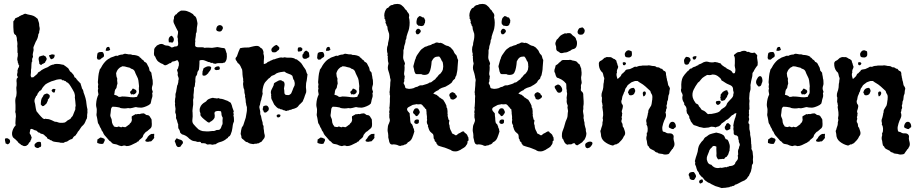

<svg xmlns="http://www.w3.org/2000/svg" viewBox="-20 -727 4675 979"><path d="M13 -22Q18 -23 22 -20Q26 -17 29 -15Q34 -6 29 2Q27 4 24 6.5Q21 9 19 9Q15 7 13 6Q11 5 9 5Q4 -14 5.5 -18Q7 -22 10 -22ZM241 -12H237Q234 -16 227 -18Q220 -20 219 -27Q215 -29 207 -37Q201 -44 190 -45Q184 -47 183 -50Q177 -52 175 -52Q173 -54 171 -56Q169 -58 167 -60Q164 -62 157 -63L147 -68Q143 -70 141 -70Q139 -70 135 -68Q133 -60 133 -58Q133 -56 131 -48Q133 -44 135 -41Q139 -37 138 -33Q143 -28 141 -25Q139 -19 139 -16Q135 -12 135 -6Q133 -4 131.5 -2.5Q130 -1 128 1Q124 7 123 10L117 14Q114 18 106 18Q101 18 99 17Q96 15 93.5 14Q91 13 88 12Q84 7 78 4Q72 0 71 -4Q65 -10 65 -10Q61 -15 58.5 -16.5Q56 -18 54 -20Q52 -22 50 -23.5Q48 -25 46 -27Q38 -42 43.5 -59.5Q49 -77 60 -88Q59 -93 58.5 -98Q58 -103 59 -108Q60 -121 60 -125Q60 -129 61 -131V-136Q61 -139 60.5 -142Q60 -145 60 -148Q57 -155 58 -161Q59 -163 59 -165Q59 -167 59 -169Q59 -182 59 -191Q59 -200 58 -208Q57 -224 63 -237Q64 -244 64.5 -251Q65 -258 64 -265Q62 -281 65 -292V-304Q65 -311 64 -314Q65 -317 65 -324Q65 -328 70 -330Q71 -334 70 -337Q67 -340 67 -344Q67 -348 67.5 -350.5Q68 -353 69 -356Q70 -360 69 -367Q71 -372 71.5 -375.5Q72 -379 74 -381Q76 -383 76.5 -386.5Q77 -390 78 -393Q74 -395 74 -400Q74 -405 71 -406Q71 -408 71 -410.5Q71 -413 70 -415Q68 -421 68 -425Q68 -431 69 -434Q70 -436 70 -438.5Q70 -441 71 -443Q70 -445 70.5 -447.5Q71 -450 71 -452Q71 -457 69 -459V-481Q67 -492 69 -503Q68 -508 68 -514Q68 -517 66 -523Q67 -527 65 -537Q64 -540 63 -542.5Q62 -545 61 -548Q51 -551 49.5 -566Q48 -581 48 -589V-618Q49 -620 50.5 -621.5Q52 -623 54 -625L57 -633Q65 -637 70 -639Q74 -639 80 -645Q86 -647 88 -649L97 -652Q102 -657 110 -657Q115 -655 121 -653.5Q127 -652 133 -651Q135 -650 137.5 -650Q140 -650 142 -649Q153 -646 159.5 -641Q166 -636 172 -631Q177 -616 178.5 -611Q180 -606 180 -596Q181 -593 181 -590.5Q181 -588 182 -586Q183 -581 182 -575Q179 -565 180 -564Q180 -561 179.5 -559.5Q179 -558 177 -555Q175 -553 175 -548Q173 -531 162 -514L155 -497Q153 -493 152 -490Q151 -487 150 -483Q152 -476 151 -469.5Q150 -463 148 -456Q147 -451 147 -449Q147 -447 147 -446Q149 -439 148 -436Q147 -433 145 -430Q143 -426 144 -418Q146 -412 142 -412Q141 -406 140.5 -400.5Q140 -395 140 -390Q140 -384 139.5 -379.5Q139 -375 138 -370Q138 -364 138 -359Q138 -354 137 -349Q135 -338 141 -332Q143 -333 147 -333H150Q156 -338 160.5 -342Q165 -346 170 -350Q175 -361 183 -362Q187 -366 190.5 -368.5Q194 -371 198 -373Q201 -375 204.5 -376.5Q208 -378 212 -380Q217 -382 221 -383.5Q225 -385 230 -389Q237 -394 247 -397Q254 -397 258 -400Q263 -401 266 -401Q269 -401 272 -401Q285 -401 295 -398Q297 -397 301 -397H303Q315 -389 317.5 -387Q320 -385 322 -383Q329 -380 332 -372Q336 -362 343 -359Q351 -351 354.5 -346Q358 -341 360 -333Q368 -330 371 -322Q376 -320 377 -314Q382 -312 384 -309Q385 -305 390 -303L394 -290Q395 -287 396 -284Q397 -281 398 -276Q405 -268 406 -256Q412 -241 416 -226.5Q420 -212 421 -197Q422 -189 423 -183Q424 -177 426 -169Q425 -162 426 -154Q426 -149 424 -139Q425 -135 424 -131Q423 -129 423 -123Q420 -119 418.5 -115Q417 -111 415 -106Q411 -96 405 -90Q395 -82 389 -71L383 -62Q381 -59 376 -54Q374 -47 371 -45Q369 -44 367 -38Q355 -31 352 -24Q349 -17 342 -17Q339 -16 333.5 -13Q328 -10 326 -8Q322 -4 316 -4Q312 -4 305 1H295Q288 1 286 0.5Q284 0 283 -1Q275 -2 269.5 -2.5Q264 -3 259 -4Q249 -5 241 -12ZM286 -323Q281 -322 276 -322Q272 -322 268 -320.5Q264 -319 258 -317L248 -314Q243 -313 241 -312Q239 -311 237 -310L224 -304Q220 -302 217 -300Q214 -298 211 -296Q208 -292 201 -285Q198 -282 196 -278.5Q194 -275 192 -271Q189 -265 185 -265Q180 -263 179 -259Q178 -257 174 -253Q171 -249 170 -244Q168 -238 164 -237Q163 -234 161.5 -230.5Q160 -227 158 -224Q155 -217 156 -208Q159 -199 159 -197Q159 -192 160 -190Q162 -174 166 -160Q174 -150 181.5 -141Q189 -132 199 -123Q204 -120 208 -120Q210 -120 212 -122Q216 -120 222 -120Q227 -120 231.5 -118.5Q236 -117 241 -115Q244 -113 250 -111Q258 -106 263 -106H267Q275 -104 277 -103Q279 -102 281 -101.5Q283 -101 286 -101H296H301Q311 -101 316 -106Q318 -107 319.5 -108.5Q321 -110 323 -112Q326 -113 332 -117L339 -121Q344 -130 350 -135Q352 -139 353.5 -143Q355 -147 357 -152Q360 -161 364 -169Q364 -174 364 -179Q364 -184 366 -186Q365 -201 364 -210Q363 -219 362 -227Q361 -231 362 -234Q363 -237 361 -246Q360 -248 359.5 -251.5Q359 -255 357 -258Q355 -261 353.5 -264.5Q352 -268 350 -271Q347 -276 340 -287.5Q333 -299 328 -303Q326 -306 321 -307Q317 -309 316 -313Q311 -313 309 -314.5Q307 -316 305 -318Q304 -317 301 -317Q298 -317 295 -321Q291 -323 286 -323ZM233 -242Q235 -234 232 -229Q229 -224 224 -219V-214Q217 -199 217 -199Q213 -196 207 -190Q204 -186 199 -186H196L188 -194Q188 -207 190 -217Q192 -227 199 -235Q201 -240 202 -241.5Q203 -243 205 -245Q213 -249 215.5 -249.5Q218 -250 219 -250Q225 -250 233 -242ZM263 -272Q262 -270 261.5 -267Q261 -264 260 -261Q260 -255 255 -255Q249 -255 247 -259Q244 -262 243 -265Q246 -274 255 -274Q257 -274 263 -272ZM210 -411V-407Q206 -407 203 -404Q200 -401 196 -401Q192 -397 191.5 -396.5Q191 -396 190 -396Q187 -396 183.5 -399Q180 -402 180 -404V-409Q175 -426 178 -433.5Q181 -441 186 -440Q192 -443 196 -443L201 -445L213 -439Q213 -437 217 -431Q219 -428 217.5 -423.5Q216 -419 214 -416ZM258 -448Q260 -443 257 -436Q254 -429 249 -428Q246 -425 240 -425Q237 -428 233.5 -435Q230 -442 230 -445Q237 -447 239.5 -448Q242 -449 245 -450Q250 -450 258 -448ZM188 -2Q190 6 190 14Q190 24 180 24Q177 28 173 28Q166 28 158 22Q155 13 156 11Q158 6 160 5Q162 4 162 3Q168 -2 171.5 -3Q175 -4 179 -4Q185 -4 188 -2Z M476 -15 492 -26 502 -24Q505 -21 510 -21Q517 -15 513 -8Q511 -4 509.5 -0.5Q508 3 506 6Q503 7 497 7Q488 7 476 2Q475 -1 475.5 -3.5Q476 -6 476 -8Q476 -10 476.5 -11.5Q477 -13 476 -15ZM618 -78Q621 -80 624 -81.5Q627 -83 629 -85Q631 -87 634 -89Q637 -91 640 -93Q642 -98 644.5 -99.5Q647 -101 649 -104Q654 -115 652 -121Q651 -124 651.5 -127Q652 -130 652 -134L668 -143Q670 -145 673 -145Q674 -145 675 -144.5Q676 -144 677 -144Q681 -146 686 -146Q689 -146 690 -145Q697 -147 701.5 -148Q706 -149 713 -149L719 -146Q721 -144 724 -142Q727 -140 732 -140Q737 -140 741 -136Q745 -132 746 -129Q753 -119 753 -117Q754 -109 753.5 -106Q753 -103 754 -101Q754 -98 754 -89Q754 -80 749 -74L736 -63Q730 -57 727 -56Q724 -55 722 -52.5Q720 -50 718 -48L711 -39Q709 -30 706 -26.5Q703 -23 699 -20Q695 -17 691.5 -14Q688 -11 686 -6Q681 -6 679 -3Q674 2 671 2Q659 8 648.5 13Q638 18 625 18Q619 15 613 15Q609 15 607 16Q603 18 599 18Q592 17 587 15Q582 13 576 10L567 8Q554 7 549 0Q545 -6 538 -9Q533 -14 528.5 -20Q524 -26 519 -31Q509 -40 504 -55Q500 -58 498.5 -62Q497 -66 495 -71Q494 -72 490 -79Q489 -83 485 -91Q481 -95 479 -102Q477 -113 476.5 -117.5Q476 -122 475 -126L472 -139Q472 -142 472 -145.5Q472 -149 473 -152Q475 -170 471 -182Q470 -186 470 -189.5Q470 -193 470 -196Q471 -212 474 -223.5Q477 -235 482 -245Q482 -249 481 -252Q479 -260 479 -265Q479 -270 481 -275Q479 -282 479.5 -286.5Q480 -291 481 -298Q479 -302 479 -309Q480 -323 481.5 -338.5Q483 -354 487 -366Q487 -372 491 -376Q494 -379 497 -385Q501 -393 502 -394L509 -404Q524 -423 538 -429Q543 -433 546.5 -434Q550 -435 552 -436L561 -439Q563 -440 566.5 -441.5Q570 -443 574 -443Q577 -443 579 -442Q591 -449 606 -449Q612 -453 618 -453Q622 -453 630 -451Q639 -449 640 -450H643Q650 -450 654 -447Q676 -447 691 -438Q691 -434 697 -432Q699 -430 700.5 -428.5Q702 -427 703 -425Q707 -423 710.5 -420Q714 -417 716 -412Q727 -408 730 -400Q732 -395 734.5 -391Q737 -387 739 -383Q741 -376 741.5 -373.5Q742 -371 742 -368Q743 -366 747 -362Q750 -359 752 -356Q752 -350 754 -342Q756 -334 756 -328Q758 -323 758.5 -315.5Q759 -308 759 -300Q759 -296 757 -290Q752 -276 757 -265Q761 -258 756 -252Q759 -236 755 -228Q753 -223 752 -217.5Q751 -212 750 -207Q748 -196 744 -196Q743 -194 738 -191Q733 -188 727 -185.5Q721 -183 715 -181Q709 -179 707 -179Q705 -178 700 -178Q696 -178 692 -178.5Q688 -179 683 -179Q679 -180 676.5 -180.5Q674 -181 672 -181Q670 -181 669 -180.5Q668 -180 667 -180Q661 -178 655.5 -177Q650 -176 645 -175H641Q636 -175 633 -176Q625 -174 613 -174Q610 -174 601 -175Q592 -176 589 -179Q581 -181 571 -182Q561 -183 554 -183Q547 -178 546 -170Q545 -165 545 -160.5Q545 -156 544 -151Q543 -146 542.5 -141Q542 -136 544 -131Q546 -126 548 -121.5Q550 -117 550 -112Q550 -102 555 -92Q557 -90 558.5 -87.5Q560 -85 561 -82Q570 -79 578 -79Q581 -82 586 -82Q587 -82 591 -80Q595 -78 597 -78Q602 -78 605 -81Q610 -79 611 -79Q612 -79 613 -79Q617 -79 618 -78ZM679 -336 677 -340Q674 -346 671.5 -351.5Q669 -357 667 -363Q662 -374 648 -377Q646 -379 643 -381Q641 -381 640 -382L627 -385Q622 -387 616.5 -388Q611 -389 606 -389Q602 -389 601 -388Q598 -384 593 -384Q582 -375 579.5 -370.5Q577 -366 576 -364L572 -354Q573 -346 573.5 -340Q574 -334 577 -329Q579 -324 577 -319Q578 -316 578 -310Q578 -304 579 -301Q576 -291 576 -291Q575 -286 574.5 -282Q574 -278 572 -276Q566 -270 565 -262Q565 -256 564 -253Q563 -251 563 -248.5Q563 -246 562 -244Q567 -242 575 -240Q583 -236 585 -233H593Q599 -235 602 -235Q605 -235 607 -235Q614 -235 620.5 -234.5Q627 -234 635 -233Q640 -232 646 -231.5Q652 -231 657 -231Q660 -231 663.5 -231Q667 -231 670 -232Q680 -232 680 -236Q680 -238 681 -239.5Q682 -241 683 -243Q688 -248 688.5 -257Q689 -266 688 -269Q688 -283 689 -287Q689 -294 688 -297Q687 -308 685.5 -317.5Q684 -327 679 -336ZM649 -245Q642 -256 643 -258.5Q644 -261 647 -262Q648 -264 649.5 -265Q651 -266 652 -268Q653 -270 654 -271.5Q655 -273 656 -275H658Q662 -275 664 -273Q666 -271 668 -270.5Q670 -270 672 -269Q679 -261 674 -254Q669 -247 661 -245Q657 -247 655 -247Q653 -247 649 -245ZM766 -45Q767 -40 766 -35Q765 -30 766 -28Q768 -24 762 -18Q751 -5 749 -6H744Q738 -4 734 -4Q729 -4 724.5 -5.5Q720 -7 721 -11Q721 -14 725 -17Q732 -24 733 -29Q740 -37 744.5 -40Q749 -43 752 -44Q755 -44 758.5 -44Q762 -44 766 -45ZM501 -462Q506 -460 507 -457Q508 -454 510 -449Q512 -437 504 -434Q497 -430 490 -423H486H479Q478 -424 474 -431Q475 -442 475.5 -447Q476 -452 478 -457Q485 -461 489 -461.5Q493 -462 501 -462ZM538 -487Q537 -483 539 -480Q543 -477 541 -472Q537 -470 534 -469Q533 -468 532 -468H519Q520 -488 532 -488Q536 -488 538 -487Z M855 -545Q868 -535 866.5 -523.5Q865 -512 857 -509Q855 -511 852 -511H850H841Q835 -538 855 -545ZM875 -653H878Q884 -658 884 -660Q891 -667 903 -673H916Q925 -673 933 -670.5Q941 -668 949 -664L964 -655Q968 -647 976 -643Q981 -637 982.5 -630Q984 -623 986 -614Q988 -607 986 -599Q983 -586 983 -569Q983 -562 979 -556Q979 -551 978.5 -545.5Q978 -540 977 -535Q974 -524 976 -514Q974 -509 975 -504V-493Q979 -486 990 -486H997H1011Q1019 -486 1022 -483Q1028 -484 1033 -484Q1038 -484 1043 -484Q1056 -484 1061 -483L1088 -487Q1092 -486 1095 -486Q1098 -486 1100 -485Q1105 -484 1110 -483Q1115 -482 1120 -482Q1124 -482 1128 -478Q1130 -473 1131 -469Q1132 -465 1133 -463Q1133 -461 1134 -459Q1135 -457 1136 -455Q1138 -436 1135.5 -425.5Q1133 -415 1126 -408Q1123 -408 1121 -407.5Q1119 -407 1117 -406Q1116 -405 1111 -405H1108H1093Q1084 -405 1081 -402H1077Q1068 -402 1063 -407Q1061 -407 1060.5 -406.5Q1060 -406 1058 -406Q1055 -406 1053 -408Q1049 -411 1042 -411Q1038 -413 1034 -414.5Q1030 -416 1025 -418Q1019 -421 1010 -421Q999 -421 997 -417V-405Q997 -395 996 -387Q995 -379 994 -371Q991 -367 988.5 -363Q986 -359 986 -354Q985 -344 978 -337Q976 -327 976 -323V-309Q974 -304 974 -294Q974 -285 969 -280Q969 -273 969 -267Q969 -261 968 -255Q967 -249 966.5 -242.5Q966 -236 967 -229Q963 -218 965 -206Q966 -194 963 -179Q962 -171 961.5 -165Q961 -159 962 -153Q963 -142 962.5 -133.5Q962 -125 961 -117Q959 -103 967 -93.5Q975 -84 980 -79Q983 -77 985.5 -74Q988 -71 991 -68Q1004 -60 1013.5 -58.5Q1023 -57 1033 -57Q1038 -57 1043 -57Q1048 -57 1053 -58Q1058 -59 1062 -59Q1066 -59 1071 -59Q1076 -60 1084 -64Q1088 -65 1098 -65L1106 -73Q1107 -77 1111 -87Q1116 -94 1115 -100Q1114 -112 1115 -118Q1116 -124 1115 -129Q1109 -136 1109 -150Q1108 -159 1105 -160Q1093 -162 1087 -161Q1081 -160 1076 -157Q1073 -152 1073.5 -148Q1074 -144 1075 -139Q1075 -134 1074.5 -129.5Q1074 -125 1071 -122Q1069 -118 1063 -113Q1057 -108 1052 -106Q1049 -102 1046 -102Q1043 -102 1038 -105Q1016 -122 1011.5 -127Q1007 -132 1003 -137Q1001 -145 1002 -145V-149Q997 -159 998 -168.5Q999 -178 1001 -180L1004 -187Q1010 -196 1017 -201Q1024 -205 1031 -210Q1036 -218 1043.5 -221.5Q1051 -225 1059 -227Q1061 -228 1063 -228Q1065 -228 1067 -228Q1074 -226 1080 -226Q1082 -225 1085 -225Q1091 -225 1093 -226Q1096 -228 1100 -224Q1113 -223 1119.5 -220.5Q1126 -218 1131 -216L1140 -213Q1147 -208 1151.5 -206Q1156 -204 1157 -202L1162 -190Q1163 -184 1165 -178.5Q1167 -173 1170 -165Q1174 -157 1169 -152Q1174 -145 1170 -138Q1172 -133 1172.5 -127Q1173 -121 1173 -116Q1173 -113 1173 -109.5Q1173 -106 1171 -103Q1168 -96 1167 -89Q1166 -82 1165 -74L1162 -58Q1160 -53 1159 -49.5Q1158 -46 1156 -41Q1153 -34 1148 -31Q1143 -30 1141 -23Q1135 -21 1132 -17Q1119 -7 1103 -3Q1095 -1 1089.5 2Q1084 5 1078 9H1076H1071Q1067 11 1066 11Q1060 11 1054 9H1046Q1044 10 1040 10Q1037 10 1033 8Q1028 3 1017 3H1011Q1006 5 1003 -3Q1001 -4 996 -4Q991 -4 989 -3Q982 -5 980 -5.5Q978 -6 976 -7Q962 -7 952 -15Q948 -17 945.5 -19.5Q943 -22 940 -25Q934 -31 925.5 -35.5Q917 -40 908 -42L899 -50Q897 -61 894 -66Q890 -70 889 -75Q889 -84 888.5 -86.5Q888 -89 889 -91Q885 -102 884 -105.5Q883 -109 883 -111Q881 -117 879 -121Q876 -125 878 -131Q878 -136 877.5 -141Q877 -146 875 -149Q874 -152 873.5 -154.5Q873 -157 874 -161Q875 -164 875 -172L872 -193Q872 -198 873 -201Q871 -207 872 -212Q872 -220 873 -224Q874 -228 874.5 -231Q875 -234 875 -237Q874 -242 875 -248Q876 -254 878 -258Q878 -263 879 -265L882 -282Q882 -290 887 -298Q887 -303 889 -307Q889 -318 891 -322Q892 -325 890 -332Q888 -336 886.5 -341.5Q885 -347 887 -352Q887 -358 884 -365Q881 -371 887 -377Q889 -381 889 -385L892 -394V-407L889 -414Q886 -416 886 -420H884Q880 -420 878 -418Q873 -415 860 -413Q854 -412 853 -406Q851 -405 848.5 -405Q846 -405 844 -404Q842 -402 834 -398Q826 -394 822 -394Q817 -394 811 -400Q809 -401 806.5 -402Q804 -403 801 -404Q786 -412 780.5 -420Q775 -428 771 -439Q765 -442 765 -455Q766 -459 766 -468Q765 -473 767.5 -479Q770 -485 772 -486Q774 -488 775.5 -489.5Q777 -491 780 -495Q792 -501 795 -502Q798 -503 803 -503Q808 -503 814 -500Q817 -497 826 -495Q834 -495 838 -494Q842 -493 849 -489Q852 -485 857 -485Q858 -485 864 -487L871 -490Q876 -490 877.5 -490Q879 -490 884 -492Q890 -497 888 -511Q886 -521 887 -530Q883 -538 886 -548Q887 -553 887.5 -557Q888 -561 888 -566L877 -587Q871 -598 866.5 -609Q862 -620 867 -632Q866 -642 870 -646Q874 -650 875 -653ZM1011 -351 1013 -353Q1011 -361 1014 -366Q1016 -371 1018 -379Q1020 -380 1021.5 -381Q1023 -382 1025 -383L1031 -386Q1037 -389 1044 -389Q1057 -389 1057 -381Q1057 -379 1055.5 -376Q1054 -373 1054 -371Q1052 -369 1048 -363Q1042 -357 1042 -354Q1037 -349 1032 -345Q1027 -341 1021 -341Q1016 -341 1014 -342ZM1099 -386Q1101 -381 1101 -377Q1101 -373 1096 -371Q1085 -369 1082.5 -369.5Q1080 -370 1078 -371Q1070 -375 1076 -383Q1084 -389 1093 -389Q1095 -388 1096.5 -388Q1098 -388 1099 -386ZM1116 -589Q1117 -584 1116.5 -582Q1116 -580 1113 -575Q1111 -571 1108.5 -569Q1106 -567 1101 -566Q1093 -566 1085 -570Q1085 -574 1082 -577Q1084 -590 1089.5 -594.5Q1095 -599 1100 -599Q1111 -599 1116 -589ZM877 -19Q879 -21 882 -21Q885 -21 886 -20Q888 -18 890.5 -17.5Q893 -17 895 -16Q903 -14 906.5 -11.5Q910 -9 912 -5Q915 3 908 9Q904 14 903 16Q902 18 901 20Q896 22 894.5 22.5Q893 23 891 23Q886 23 883 20Q879 16 878 12Q877 8 875 3Q874 0 873 -2Q872 -4 871 -6Q871 -10 874 -13Q877 -15 877 -19Z M1323 -164 1320 -165Q1319 -172 1321 -178Q1323 -182 1322 -185Q1331 -189 1336 -189Q1343 -189 1347 -183Q1354 -174 1348 -163Q1340 -156 1338 -154.5Q1336 -153 1334 -153Q1326 -153 1325 -156.5Q1324 -160 1323 -164ZM1325 -400Q1339 -403 1343 -409Q1347 -413 1352 -413Q1360 -419 1361 -418Q1371 -423 1374 -424Q1376 -424 1377.5 -424.5Q1379 -425 1381 -425Q1385 -427 1388 -428Q1391 -429 1392 -429Q1407 -434 1412 -434H1415Q1417 -434 1418.5 -433.5Q1420 -433 1422 -433Q1424 -433 1432 -435Q1436 -434 1439 -433.5Q1442 -433 1446 -433Q1453 -433 1460 -433Q1467 -433 1475 -431Q1481 -430 1487 -425Q1495 -425 1499 -419Q1507 -415 1507 -413Q1516 -407 1522 -396Q1525 -391 1527.5 -387Q1530 -383 1534 -378Q1540 -371 1542 -361Q1544 -352 1548 -348Q1547 -340 1546 -332.5Q1545 -325 1544 -317Q1540 -305 1540 -287Q1540 -284 1540 -280Q1540 -276 1541 -272Q1542 -263 1541 -256Q1536 -245 1534.5 -239Q1533 -233 1531 -228Q1529 -223 1527 -218.5Q1525 -214 1523 -209Q1515 -202 1512 -198Q1510 -196 1508.5 -194.5Q1507 -193 1505 -192Q1500 -182 1490 -177Q1480 -172 1468 -170Q1467 -167 1462 -167H1460Q1457 -168 1453 -164Q1445 -164 1443 -162Q1442 -161 1439 -161Q1437 -161 1432 -164Q1425 -164 1420 -168Q1416 -170 1410 -170Q1408 -172 1406 -173Q1404 -174 1399 -174Q1391 -179 1387 -184Q1383 -189 1378 -194Q1371 -210 1368 -215Q1365 -219 1363 -227V-237Q1361 -241 1363 -245Q1358 -258 1365 -271Q1367 -274 1368 -277Q1369 -280 1371 -283Q1374 -288 1376 -294Q1375 -302 1381.5 -305.5Q1388 -309 1393 -312Q1396 -314 1400.5 -316Q1405 -318 1410 -318Q1415 -318 1418 -315Q1424 -311 1427 -311Q1432 -303 1431 -293Q1430 -283 1428 -276Q1429 -271 1429.5 -266Q1430 -261 1430 -256Q1430 -246 1438 -243Q1447 -242 1450 -242Q1453 -242 1455 -243Q1463 -248 1464.5 -250.5Q1466 -253 1467 -256Q1468 -260 1472 -268Q1476 -280 1479 -285Q1483 -290 1483 -300Q1483 -306 1482 -309Q1480 -313 1480 -317Q1475 -322 1474 -328.5Q1473 -335 1471 -340Q1463 -348 1451 -351Q1440 -354 1430 -362Q1420 -361 1409 -359Q1398 -357 1388 -352Q1383 -347 1378 -345Q1373 -343 1365 -340L1358 -333Q1355 -329 1350 -327Q1345 -322 1341.5 -318Q1338 -314 1335 -311Q1327 -303 1322.5 -286.5Q1318 -270 1318 -258Q1321 -251 1318 -243Q1313 -226 1312 -218Q1309 -212 1307 -201Q1306 -191 1304 -189Q1302 -183 1302.5 -179Q1303 -175 1304 -172L1307 -158V-145Q1312 -136 1313 -125Q1314 -120 1315.5 -114Q1317 -108 1319 -103Q1319 -91 1322 -88Q1324 -86 1324 -82Q1324 -78 1324 -73Q1324 -69 1326 -61Q1326 -57 1326.5 -53.5Q1327 -50 1328 -45Q1333 -32 1327 -22L1313 -4Q1311 -3 1309.5 -2.5Q1308 -2 1306 -1Q1302 1 1298 4H1295Q1290 4 1288 6H1279Q1277 7 1275.5 7Q1274 7 1272 8Q1255 6 1249.5 3Q1244 0 1242 -2Q1235 -2 1231 -6L1220 -16Q1214 -19 1211 -25Q1211 -33 1210 -35L1207 -44Q1208 -54 1209.5 -63Q1211 -72 1213 -77Q1215 -79 1216 -81Q1217 -83 1218 -85L1220 -87Q1223 -97 1226.5 -107Q1230 -117 1233 -127L1238 -156Q1239 -158 1239 -164V-181Q1238 -184 1236.5 -188.5Q1235 -193 1235 -198Q1233 -204 1233 -208Q1233 -213 1232.5 -217.5Q1232 -222 1231 -227Q1228 -234 1230 -240Q1225 -256 1226 -264Q1226 -272 1222 -278Q1220 -288 1219.5 -295.5Q1219 -303 1221 -311Q1219 -317 1220 -322Q1220 -325 1219.5 -327.5Q1219 -330 1218 -334Q1217 -341 1216.5 -347.5Q1216 -354 1216 -360Q1216 -373 1211 -379Q1206 -392 1201.5 -397.5Q1197 -403 1192 -406L1187 -415Q1182 -420 1181 -426Q1180 -432 1188 -440Q1193 -454 1196 -462.5Q1199 -471 1204 -481Q1216 -484 1226.5 -484.5Q1237 -485 1249 -485Q1254 -487 1260.5 -488Q1267 -489 1273 -491Q1278 -492 1281.5 -492.5Q1285 -493 1289 -493Q1299 -493 1305 -487Q1307 -484 1310 -482.5Q1313 -481 1316 -479Q1326 -465 1323 -454Q1325 -449 1326 -442Q1327 -435 1326 -428Q1325 -421 1325 -414Q1325 -407 1325 -400ZM1410 -141Q1411 -128 1396 -128Q1388 -136 1391 -136V-140Q1396 -144 1401 -144Q1404 -144 1406 -143Q1408 -142 1410 -141ZM1391 -498Q1405 -487 1404.5 -482Q1404 -477 1401 -472Q1396 -470 1395 -468Q1391 -464 1388 -462Q1385 -460 1378 -460Q1372 -460 1369 -461Q1360 -470 1366 -481Q1380 -497 1391 -498ZM1500 -464Q1498 -467 1498 -473Q1498 -479 1500 -484Q1504 -486 1511 -486Q1515 -486 1516 -485Q1517 -483 1518.5 -482Q1520 -481 1522 -479Q1522 -468 1515 -466Q1508 -464 1500 -464ZM1542 -469Q1554 -461 1554 -460Q1556 -456 1556 -453Q1559 -441 1556 -435Q1554 -434 1551 -433Q1548 -432 1546 -430Q1543 -427 1535 -427Q1524 -427 1522 -438Q1521 -450 1525 -451Q1529 -452 1527 -457Q1529 -459 1530.5 -460.5Q1532 -462 1533 -464Q1534 -467 1542 -469Z M1599 -15 1615 -26 1625 -24Q1628 -21 1633 -21Q1640 -15 1636 -8Q1634 -4 1632.5 -0.5Q1631 3 1629 6Q1626 7 1620 7Q1611 7 1599 2Q1598 -1 1598.5 -3.5Q1599 -6 1599 -8Q1599 -10 1599.5 -11.5Q1600 -13 1599 -15ZM1741 -78Q1744 -80 1747 -81.5Q1750 -83 1752 -85Q1754 -87 1757 -89Q1760 -91 1763 -93Q1765 -98 1767.5 -99.5Q1770 -101 1772 -104Q1777 -115 1775 -121Q1774 -124 1774.5 -127Q1775 -130 1775 -134L1791 -143Q1793 -145 1796 -145Q1797 -145 1798 -144.5Q1799 -144 1800 -144Q1804 -146 1809 -146Q1812 -146 1813 -145Q1820 -147 1824.5 -148Q1829 -149 1836 -149L1842 -146Q1844 -144 1847 -142Q1850 -140 1855 -140Q1860 -140 1864 -136Q1868 -132 1869 -129Q1876 -119 1876 -117Q1877 -109 1876.5 -106Q1876 -103 1877 -101Q1877 -98 1877 -89Q1877 -80 1872 -74L1859 -63Q1853 -57 1850 -56Q1847 -55 1845 -52.5Q1843 -50 1841 -48L1834 -39Q1832 -30 1829 -26.5Q1826 -23 1822 -20Q1818 -17 1814.5 -14Q1811 -11 1809 -6Q1804 -6 1802 -3Q1797 2 1794 2Q1782 8 1771.5 13Q1761 18 1748 18Q1742 15 1736 15Q1732 15 1730 16Q1726 18 1722 18Q1715 17 1710 15Q1705 13 1699 10L1690 8Q1677 7 1672 0Q1668 -6 1661 -9Q1656 -14 1651.5 -20Q1647 -26 1642 -31Q1632 -40 1627 -55Q1623 -58 1621.5 -62Q1620 -66 1618 -71Q1617 -72 1613 -79Q1612 -83 1608 -91Q1604 -95 1602 -102Q1600 -113 1599.5 -117.5Q1599 -122 1598 -126L1595 -139Q1595 -142 1595 -145.5Q1595 -149 1596 -152Q1598 -170 1594 -182Q1593 -186 1593 -189.5Q1593 -193 1593 -196Q1594 -212 1597 -223.5Q1600 -235 1605 -245Q1605 -249 1604 -252Q1602 -260 1602 -265Q1602 -270 1604 -275Q1602 -282 1602.5 -286.5Q1603 -291 1604 -298Q1602 -302 1602 -309Q1603 -323 1604.5 -338.5Q1606 -354 1610 -366Q1610 -372 1614 -376Q1617 -379 1620 -385Q1624 -393 1625 -394L1632 -404Q1647 -423 1661 -429Q1666 -433 1669.5 -434Q1673 -435 1675 -436L1684 -439Q1686 -440 1689.5 -441.5Q1693 -443 1697 -443Q1700 -443 1702 -442Q1714 -449 1729 -449Q1735 -453 1741 -453Q1745 -453 1753 -451Q1762 -449 1763 -450H1766Q1773 -450 1777 -447Q1799 -447 1814 -438Q1814 -434 1820 -432Q1822 -430 1823.5 -428.5Q1825 -427 1826 -425Q1830 -423 1833.5 -420Q1837 -417 1839 -412Q1850 -408 1853 -400Q1855 -395 1857.5 -391Q1860 -387 1862 -383Q1864 -376 1864.5 -373.5Q1865 -371 1865 -368Q1866 -366 1870 -362Q1873 -359 1875 -356Q1875 -350 1877 -342Q1879 -334 1879 -328Q1881 -323 1881.5 -315.5Q1882 -308 1882 -300Q1882 -296 1880 -290Q1875 -276 1880 -265Q1884 -258 1879 -252Q1882 -236 1878 -228Q1876 -223 1875 -217.5Q1874 -212 1873 -207Q1871 -196 1867 -196Q1866 -194 1861 -191Q1856 -188 1850 -185.5Q1844 -183 1838 -181Q1832 -179 1830 -179Q1828 -178 1823 -178Q1819 -178 1815 -178.5Q1811 -179 1806 -179Q1802 -180 1799.5 -180.5Q1797 -181 1795 -181Q1793 -181 1792 -180.5Q1791 -180 1790 -180Q1784 -178 1778.5 -177Q1773 -176 1768 -175H1764Q1759 -175 1756 -176Q1748 -174 1736 -174Q1733 -174 1724 -175Q1715 -176 1712 -179Q1704 -181 1694 -182Q1684 -183 1677 -183Q1670 -178 1669 -170Q1668 -165 1668 -160.5Q1668 -156 1667 -151Q1666 -146 1665.5 -141Q1665 -136 1667 -131Q1669 -126 1671 -121.5Q1673 -117 1673 -112Q1673 -102 1678 -92Q1680 -90 1681.5 -87.5Q1683 -85 1684 -82Q1693 -79 1701 -79Q1704 -82 1709 -82Q1710 -82 1714 -80Q1718 -78 1720 -78Q1725 -78 1728 -81Q1733 -79 1734 -79Q1735 -79 1736 -79Q1740 -79 1741 -78ZM1802 -336 1800 -340Q1797 -346 1794.5 -351.5Q1792 -357 1790 -363Q1785 -374 1771 -377Q1769 -379 1766 -381Q1764 -381 1763 -382L1750 -385Q1745 -387 1739.5 -388Q1734 -389 1729 -389Q1725 -389 1724 -388Q1721 -384 1716 -384Q1705 -375 1702.5 -370.5Q1700 -366 1699 -364L1695 -354Q1696 -346 1696.5 -340Q1697 -334 1700 -329Q1702 -324 1700 -319Q1701 -316 1701 -310Q1701 -304 1702 -301Q1699 -291 1699 -291Q1698 -286 1697.5 -282Q1697 -278 1695 -276Q1689 -270 1688 -262Q1688 -256 1687 -253Q1686 -251 1686 -248.5Q1686 -246 1685 -244Q1690 -242 1698 -240Q1706 -236 1708 -233H1716Q1722 -235 1725 -235Q1728 -235 1730 -235Q1737 -235 1743.5 -234.5Q1750 -234 1758 -233Q1763 -232 1769 -231.5Q1775 -231 1780 -231Q1783 -231 1786.5 -231Q1790 -231 1793 -232Q1803 -232 1803 -236Q1803 -238 1804 -239.5Q1805 -241 1806 -243Q1811 -248 1811.5 -257Q1812 -266 1811 -269Q1811 -283 1812 -287Q1812 -294 1811 -297Q1810 -308 1808.5 -317.5Q1807 -327 1802 -336ZM1772 -245Q1765 -256 1766 -258.5Q1767 -261 1770 -262Q1771 -264 1772.5 -265Q1774 -266 1775 -268Q1776 -270 1777 -271.5Q1778 -273 1779 -275H1781Q1785 -275 1787 -273Q1789 -271 1791 -270.5Q1793 -270 1795 -269Q1802 -261 1797 -254Q1792 -247 1784 -245Q1780 -247 1778 -247Q1776 -247 1772 -245ZM1889 -45Q1890 -40 1889 -35Q1888 -30 1889 -28Q1891 -24 1885 -18Q1874 -5 1872 -6H1867Q1861 -4 1857 -4Q1852 -4 1847.5 -5.5Q1843 -7 1844 -11Q1844 -14 1848 -17Q1855 -24 1856 -29Q1863 -37 1867.5 -40Q1872 -43 1875 -44Q1878 -44 1881.5 -44Q1885 -44 1889 -45ZM1624 -462Q1629 -460 1630 -457Q1631 -454 1633 -449Q1635 -437 1627 -434Q1620 -430 1613 -423H1609H1602Q1601 -424 1597 -431Q1598 -442 1598.5 -447Q1599 -452 1601 -457Q1608 -461 1612 -461.5Q1616 -462 1624 -462ZM1661 -487Q1660 -483 1662 -480Q1666 -477 1664 -472Q1660 -470 1657 -469Q1656 -468 1655 -468H1642Q1643 -488 1655 -488Q1659 -488 1661 -487Z M2114 -170Q2120 -160 2120 -158V-151Q2116 -147 2113 -141Q2111 -139 2109 -137Q2107 -135 2103 -135H2101Q2097 -142 2087 -150Q2085 -155 2087 -159.5Q2089 -164 2092 -169Q2096 -175 2104 -175Q2112 -175 2114 -170ZM2115 -116Q2117 -111 2116 -109Q2115 -106 2115 -100Q2110 -95 2104 -95Q2098 -95 2093 -100Q2091 -109 2095.5 -113.5Q2100 -118 2106 -118Q2112 -118 2115 -116ZM2109 -285 2112 -287Q2120 -292 2125 -292H2134Q2150 -297 2157 -299Q2164 -301 2170 -306Q2175 -306 2179 -308Q2189 -316 2192.5 -318.5Q2196 -321 2198 -322Q2201 -324 2203 -329Q2210 -334 2214 -341Q2217 -346 2226 -352Q2236 -364 2238 -372Q2239 -376 2239 -380Q2239 -384 2240 -388Q2239 -391 2239 -400Q2238 -403 2238 -406Q2238 -409 2237 -411Q2232 -416 2229 -425Q2227 -430 2224.5 -433Q2222 -436 2219 -439L2209 -438Q2197 -438 2188 -426L2181 -414Q2180 -397 2177 -382Q2174 -366 2168 -355.5Q2162 -345 2143 -345Q2134 -345 2128 -349H2109Q2104 -348 2100 -350.5Q2096 -353 2096 -356L2093 -363Q2091 -373 2090.5 -376.5Q2090 -380 2089 -382Q2087 -387 2088 -391L2095 -417Q2097 -425 2099 -427L2101 -435L2106 -445Q2116 -460 2122.5 -468.5Q2129 -477 2138 -482Q2145 -487 2146.5 -488Q2148 -489 2149 -489Q2153 -489 2154 -490Q2160 -492 2163.5 -494Q2167 -496 2171 -496Q2180 -498 2183 -502Q2194 -504 2203 -510H2211Q2214 -510 2218 -508Q2225 -508 2226 -509Q2237 -506 2242 -502Q2249 -497 2256 -494.5Q2263 -492 2266 -492Q2275 -487 2277.5 -485Q2280 -483 2283 -479Q2285 -475 2288 -474Q2289 -473 2292 -468Q2294 -463 2296 -459Q2298 -455 2301 -451Q2308 -447 2310 -437Q2312 -427 2316 -421L2313 -383Q2313 -373 2311 -363Q2309 -353 2307 -343Q2301 -335 2300 -326Q2294 -320 2291 -318Q2289 -316 2287.5 -313.5Q2286 -311 2285 -308Q2282 -306 2280 -303Q2267 -293 2262 -291Q2260 -290 2258 -289Q2256 -288 2254 -286Q2249 -284 2244 -282.5Q2239 -281 2233 -279Q2220 -274 2215 -267Q2202 -263 2189 -250Q2197 -247 2199.5 -245.5Q2202 -244 2207 -243Q2208 -240 2213 -238Q2216 -237 2218 -232Q2226 -228 2229 -225Q2232 -223 2234.5 -221.5Q2237 -220 2240 -218Q2250 -203 2256 -189Q2256 -178 2260 -175Q2262 -164 2262 -160.5Q2262 -157 2262 -154Q2261 -148 2263 -143Q2261 -136 2264 -130L2267 -117Q2272 -115 2271 -110Q2270 -105 2269 -100Q2269 -94 2272 -88Q2273 -84 2273 -78Q2274 -73 2275.5 -68.5Q2277 -64 2279 -61Q2283 -55 2285 -47Q2290 -44 2293 -43Q2296 -42 2297 -41L2301 -38Q2302 -37 2305 -37Q2308 -37 2313 -42Q2318 -47 2325 -49Q2329 -51 2333 -54Q2337 -57 2342 -57Q2344 -57 2346 -56Q2348 -50 2353 -48Q2364 -40 2364 -33Q2366 -29 2368 -27Q2368 -25 2368.5 -22Q2369 -19 2369 -16Q2371 -10 2364 -7Q2365 6 2357 14Q2356 17 2351 22L2344 27Q2336 32 2333 33.5Q2330 35 2328 37Q2320 41 2314.5 43Q2309 45 2301 45Q2294 45 2290 44Q2279 40 2279 38Q2266 33 2256.5 29Q2247 25 2238 23Q2220 18 2212 14Q2211 12 2210.5 10.5Q2210 9 2208 8Q2205 6 2205 0Q2201 -3 2198 -6.5Q2195 -10 2196 -15Q2190 -20 2191 -28Q2191 -36 2188 -43L2180 -50Q2173 -55 2169.5 -62Q2166 -69 2164 -77Q2160 -84 2163 -88Q2153 -99 2158 -116Q2156 -122 2157 -125V-133Q2155 -143 2155 -148Q2155 -151 2155 -154.5Q2155 -158 2154 -162Q2154 -166 2153.5 -168.5Q2153 -171 2148 -173Q2146 -178 2144.5 -179Q2143 -180 2141 -181Q2139 -186 2137 -187Q2132 -193 2129 -194.5Q2126 -196 2123 -196Q2120 -195 2116.5 -195Q2113 -195 2110 -195Q2107 -196 2103 -196Q2101 -196 2100 -195Q2092 -193 2089 -193Q2086 -193 2084 -192Q2073 -186 2063.5 -181Q2054 -176 2056 -166Q2060 -158 2063 -156Q2065 -153 2069 -149Q2069 -143 2069.5 -137Q2070 -131 2071 -126Q2071 -120 2071.5 -114.5Q2072 -109 2073 -104Q2074 -98 2080 -94Q2084 -90 2084 -85Q2087 -82 2087 -75Q2091 -71 2091 -66Q2091 -63 2091.5 -61Q2092 -59 2093 -57Q2088 -39 2081.5 -23.5Q2075 -8 2059 -1Q2057 4 2054 5.5Q2051 7 2049 9Q2041 11 2041 11Q2038 14 2035 14Q2029 14 2027 15Q2025 17 2020 17Q2016 17 2014 16L2005 12Q2001 11 1996 10Q1991 9 1987 9Q1985 10 1980 10Q1972 10 1968 3.5Q1964 -3 1963 -13Q1961 -20 1960 -25Q1959 -30 1960 -33Q1960 -40 1959 -45.5Q1958 -51 1957 -56Q1956 -61 1956.5 -68Q1957 -75 1958 -83Q1959 -90 1963 -97Q1965 -102 1967 -108Q1969 -114 1967 -120Q1964 -130 1965 -133V-139Q1964 -142 1966 -148Q1964 -154 1964.5 -157.5Q1965 -161 1966 -165Q1968 -172 1965 -176Q1967 -184 1967 -192Q1967 -200 1968 -208Q1968 -216 1968 -224Q1968 -232 1969 -239Q1967 -241 1967 -248Q1968 -251 1966 -257Q1967 -262 1967.5 -266Q1968 -270 1968 -275Q1969 -283 1969.5 -290.5Q1970 -298 1970 -306Q1971 -312 1971.5 -317Q1972 -322 1969 -330Q1968 -333 1968 -338Q1966 -347 1964.5 -353Q1963 -359 1961 -364Q1957 -374 1957.5 -383Q1958 -392 1960 -398Q1962 -403 1960 -408Q1957 -418 1958 -421Q1957 -431 1957 -434Q1957 -437 1958 -439Q1956 -441 1955.5 -445Q1955 -449 1957 -451Q1955 -456 1954 -462Q1953 -468 1953 -475Q1953 -488 1958 -498Q1958 -508 1961 -518Q1966 -537 1964 -555Q1963 -560 1959 -570Q1956 -578 1956 -583Q1956 -588 1954 -594Q1950 -595 1950 -602Q1949 -604 1948 -606.5Q1947 -609 1945 -611Q1948 -615 1946 -620Q1943 -623 1945 -627Q1943 -628 1941 -631.5Q1939 -635 1941 -638Q1938 -646 1940 -657.5Q1942 -669 1947 -677Q1949 -680 1951.5 -683.5Q1954 -687 1959 -687Q1965 -695 1970.5 -698.5Q1976 -702 1984 -702Q1987 -706 1995 -706Q2003 -706 2007 -707Q2020 -706 2025 -702.5Q2030 -699 2035 -694Q2037 -692 2039.5 -689.5Q2042 -687 2044 -683Q2046 -679 2053 -674Q2055 -670 2057 -666.5Q2059 -663 2063 -659Q2069 -650 2065 -639Q2072 -614 2066 -582Q2065 -577 2064 -574.5Q2063 -572 2063 -571Q2060 -564 2059 -560Q2058 -558 2058 -557L2053 -541Q2052 -529 2051 -528L2048 -522Q2048 -509 2041 -491Q2041 -479 2037 -471Q2037 -464 2037 -456.5Q2037 -449 2036 -442Q2034 -428 2041 -415Q2041 -413 2042.5 -410.5Q2044 -408 2045 -405Q2045 -402 2044 -398.5Q2043 -395 2042 -392Q2042 -387 2043 -384Q2043 -375 2042.5 -369.5Q2042 -364 2041 -358Q2039 -346 2044 -338Q2042 -334 2043 -331Q2043 -328 2042.5 -326Q2042 -324 2041 -322Q2042 -317 2041 -311Q2038 -307 2038 -302Q2046 -289 2046 -283Q2046 -278 2051 -276.5Q2056 -275 2064 -274H2068Q2075 -274 2078 -275Q2091 -277 2095 -281Q2097 -282 2100.5 -283Q2104 -284 2109 -285ZM2278 -222Q2277 -228 2273 -235Q2269 -242 2273 -248Q2273 -250 2278 -253Q2283 -256 2285 -257Q2290 -257 2293.5 -254.5Q2297 -252 2301 -250Q2301 -245 2307 -241Q2315 -233 2301 -224Q2294 -219 2289 -219ZM2104 -553Q2102 -556 2101 -558.5Q2100 -561 2099 -566Q2101 -571 2102.5 -574Q2104 -577 2109 -580H2116Q2123 -576 2124.5 -572.5Q2126 -569 2125 -564Q2123 -562 2121 -559.5Q2119 -557 2117 -555Q2114 -552 2110 -552Q2106 -552 2104 -553ZM2133 -639Q2141 -639 2143 -635Q2145 -628 2148 -625Q2148 -615 2147 -611Q2143 -606 2142 -599Q2136 -595 2133.5 -594.5Q2131 -594 2129 -594Q2124 -594 2122 -595Q2121 -596 2119 -596Q2117 -596 2115 -595Q2111 -598 2105 -604Q2101 -617 2108 -635Q2115 -642 2115 -642Q2117 -645 2120 -645Q2127 -645 2133 -639Z M2548 -170Q2554 -160 2554 -158V-151Q2550 -147 2547 -141Q2545 -139 2543 -137Q2541 -135 2537 -135H2535Q2531 -142 2521 -150Q2519 -155 2521 -159.5Q2523 -164 2526 -169Q2530 -175 2538 -175Q2546 -175 2548 -170ZM2549 -116Q2551 -111 2550 -109Q2549 -106 2549 -100Q2544 -95 2538 -95Q2532 -95 2527 -100Q2525 -109 2529.5 -113.5Q2534 -118 2540 -118Q2546 -118 2549 -116ZM2543 -285 2546 -287Q2554 -292 2559 -292H2568Q2584 -297 2591 -299Q2598 -301 2604 -306Q2609 -306 2613 -308Q2623 -316 2626.5 -318.5Q2630 -321 2632 -322Q2635 -324 2637 -329Q2644 -334 2648 -341Q2651 -346 2660 -352Q2670 -364 2672 -372Q2673 -376 2673 -380Q2673 -384 2674 -388Q2673 -391 2673 -400Q2672 -403 2672 -406Q2672 -409 2671 -411Q2666 -416 2663 -425Q2661 -430 2658.5 -433Q2656 -436 2653 -439L2643 -438Q2631 -438 2622 -426L2615 -414Q2614 -397 2611 -382Q2608 -366 2602 -355.5Q2596 -345 2577 -345Q2568 -345 2562 -349H2543Q2538 -348 2534 -350.5Q2530 -353 2530 -356L2527 -363Q2525 -373 2524.5 -376.5Q2524 -380 2523 -382Q2521 -387 2522 -391L2529 -417Q2531 -425 2533 -427L2535 -435L2540 -445Q2550 -460 2556.5 -468.5Q2563 -477 2572 -482Q2579 -487 2580.5 -488Q2582 -489 2583 -489Q2587 -489 2588 -490Q2594 -492 2597.5 -494Q2601 -496 2605 -496Q2614 -498 2617 -502Q2628 -504 2637 -510H2645Q2648 -510 2652 -508Q2659 -508 2660 -509Q2671 -506 2676 -502Q2683 -497 2690 -494.5Q2697 -492 2700 -492Q2709 -487 2711.5 -485Q2714 -483 2717 -479Q2719 -475 2722 -474Q2723 -473 2726 -468Q2728 -463 2730 -459Q2732 -455 2735 -451Q2742 -447 2744 -437Q2746 -427 2750 -421L2747 -383Q2747 -373 2745 -363Q2743 -353 2741 -343Q2735 -335 2734 -326Q2728 -320 2725 -318Q2723 -316 2721.5 -313.5Q2720 -311 2719 -308Q2716 -306 2714 -303Q2701 -293 2696 -291Q2694 -290 2692 -289Q2690 -288 2688 -286Q2683 -284 2678 -282.5Q2673 -281 2667 -279Q2654 -274 2649 -267Q2636 -263 2623 -250Q2631 -247 2633.5 -245.5Q2636 -244 2641 -243Q2642 -240 2647 -238Q2650 -237 2652 -232Q2660 -228 2663 -225Q2666 -223 2668.5 -221.5Q2671 -220 2674 -218Q2684 -203 2690 -189Q2690 -178 2694 -175Q2696 -164 2696 -160.5Q2696 -157 2696 -154Q2695 -148 2697 -143Q2695 -136 2698 -130L2701 -117Q2706 -115 2705 -110Q2704 -105 2703 -100Q2703 -94 2706 -88Q2707 -84 2707 -78Q2708 -73 2709.5 -68.5Q2711 -64 2713 -61Q2717 -55 2719 -47Q2724 -44 2727 -43Q2730 -42 2731 -41L2735 -38Q2736 -37 2739 -37Q2742 -37 2747 -42Q2752 -47 2759 -49Q2763 -51 2767 -54Q2771 -57 2776 -57Q2778 -57 2780 -56Q2782 -50 2787 -48Q2798 -40 2798 -33Q2800 -29 2802 -27Q2802 -25 2802.5 -22Q2803 -19 2803 -16Q2805 -10 2798 -7Q2799 6 2791 14Q2790 17 2785 22L2778 27Q2770 32 2767 33.5Q2764 35 2762 37Q2754 41 2748.5 43Q2743 45 2735 45Q2728 45 2724 44Q2713 40 2713 38Q2700 33 2690.5 29Q2681 25 2672 23Q2654 18 2646 14Q2645 12 2644.5 10.5Q2644 9 2642 8Q2639 6 2639 0Q2635 -3 2632 -6.5Q2629 -10 2630 -15Q2624 -20 2625 -28Q2625 -36 2622 -43L2614 -50Q2607 -55 2603.5 -62Q2600 -69 2598 -77Q2594 -84 2597 -88Q2587 -99 2592 -116Q2590 -122 2591 -125V-133Q2589 -143 2589 -148Q2589 -151 2589 -154.5Q2589 -158 2588 -162Q2588 -166 2587.5 -168.5Q2587 -171 2582 -173Q2580 -178 2578.5 -179Q2577 -180 2575 -181Q2573 -186 2571 -187Q2566 -193 2563 -194.5Q2560 -196 2557 -196Q2554 -195 2550.5 -195Q2547 -195 2544 -195Q2541 -196 2537 -196Q2535 -196 2534 -195Q2526 -193 2523 -193Q2520 -193 2518 -192Q2507 -186 2497.5 -181Q2488 -176 2490 -166Q2494 -158 2497 -156Q2499 -153 2503 -149Q2503 -143 2503.5 -137Q2504 -131 2505 -126Q2505 -120 2505.5 -114.5Q2506 -109 2507 -104Q2508 -98 2514 -94Q2518 -90 2518 -85Q2521 -82 2521 -75Q2525 -71 2525 -66Q2525 -63 2525.5 -61Q2526 -59 2527 -57Q2522 -39 2515.5 -23.5Q2509 -8 2493 -1Q2491 4 2488 5.5Q2485 7 2483 9Q2475 11 2475 11Q2472 14 2469 14Q2463 14 2461 15Q2459 17 2454 17Q2450 17 2448 16L2439 12Q2435 11 2430 10Q2425 9 2421 9Q2419 10 2414 10Q2406 10 2402 3.5Q2398 -3 2397 -13Q2395 -20 2394 -25Q2393 -30 2394 -33Q2394 -40 2393 -45.5Q2392 -51 2391 -56Q2390 -61 2390.5 -68Q2391 -75 2392 -83Q2393 -90 2397 -97Q2399 -102 2401 -108Q2403 -114 2401 -120Q2398 -130 2399 -133V-139Q2398 -142 2400 -148Q2398 -154 2398.5 -157.5Q2399 -161 2400 -165Q2402 -172 2399 -176Q2401 -184 2401 -192Q2401 -200 2402 -208Q2402 -216 2402 -224Q2402 -232 2403 -239Q2401 -241 2401 -248Q2402 -251 2400 -257Q2401 -262 2401.5 -266Q2402 -270 2402 -275Q2403 -283 2403.5 -290.5Q2404 -298 2404 -306Q2405 -312 2405.5 -317Q2406 -322 2403 -330Q2402 -333 2402 -338Q2400 -347 2398.5 -353Q2397 -359 2395 -364Q2391 -374 2391.5 -383Q2392 -392 2394 -398Q2396 -403 2394 -408Q2391 -418 2392 -421Q2391 -431 2391 -434Q2391 -437 2392 -439Q2390 -441 2389.5 -445Q2389 -449 2391 -451Q2389 -456 2388 -462Q2387 -468 2387 -475Q2387 -488 2392 -498Q2392 -508 2395 -518Q2400 -537 2398 -555Q2397 -560 2393 -570Q2390 -578 2390 -583Q2390 -588 2388 -594Q2384 -595 2384 -602Q2383 -604 2382 -606.5Q2381 -609 2379 -611Q2382 -615 2380 -620Q2377 -623 2379 -627Q2377 -628 2375 -631.5Q2373 -635 2375 -638Q2372 -646 2374 -657.5Q2376 -669 2381 -677Q2383 -680 2385.5 -683.5Q2388 -687 2393 -687Q2399 -695 2404.5 -698.5Q2410 -702 2418 -702Q2421 -706 2429 -706Q2437 -706 2441 -707Q2454 -706 2459 -702.5Q2464 -699 2469 -694Q2471 -692 2473.5 -689.5Q2476 -687 2478 -683Q2480 -679 2487 -674Q2489 -670 2491 -666.5Q2493 -663 2497 -659Q2503 -650 2499 -639Q2506 -614 2500 -582Q2499 -577 2498 -574.5Q2497 -572 2497 -571Q2494 -564 2493 -560Q2492 -558 2492 -557L2487 -541Q2486 -529 2485 -528L2482 -522Q2482 -509 2475 -491Q2475 -479 2471 -471Q2471 -464 2471 -456.5Q2471 -449 2470 -442Q2468 -428 2475 -415Q2475 -413 2476.5 -410.5Q2478 -408 2479 -405Q2479 -402 2478 -398.5Q2477 -395 2476 -392Q2476 -387 2477 -384Q2477 -375 2476.5 -369.5Q2476 -364 2475 -358Q2473 -346 2478 -338Q2476 -334 2477 -331Q2477 -328 2476.5 -326Q2476 -324 2475 -322Q2476 -317 2475 -311Q2472 -307 2472 -302Q2480 -289 2480 -283Q2480 -278 2485 -276.5Q2490 -275 2498 -274H2502Q2509 -274 2512 -275Q2525 -277 2529 -281Q2531 -282 2534.5 -283Q2538 -284 2543 -285ZM2712 -222Q2711 -228 2707 -235Q2703 -242 2707 -248Q2707 -250 2712 -253Q2717 -256 2719 -257Q2724 -257 2727.5 -254.5Q2731 -252 2735 -250Q2735 -245 2741 -241Q2749 -233 2735 -224Q2728 -219 2723 -219ZM2538 -553Q2536 -556 2535 -558.5Q2534 -561 2533 -566Q2535 -571 2536.5 -574Q2538 -577 2543 -580H2550Q2557 -576 2558.5 -572.5Q2560 -569 2559 -564Q2557 -562 2555 -559.5Q2553 -557 2551 -555Q2548 -552 2544 -552Q2540 -552 2538 -553ZM2567 -639Q2575 -639 2577 -635Q2579 -628 2582 -625Q2582 -615 2581 -611Q2577 -606 2576 -599Q2570 -595 2567.5 -594.5Q2565 -594 2563 -594Q2558 -594 2556 -595Q2555 -596 2553 -596Q2551 -596 2549 -595Q2545 -598 2539 -604Q2535 -617 2542 -635Q2549 -642 2549 -642Q2551 -645 2554 -645Q2561 -645 2567 -639Z M2809 -288 2814 -291Q2822 -296 2825 -296Q2828 -296 2830 -295Q2840 -290 2845 -278Q2850 -266 2842 -258Q2838 -254 2831 -254Q2828 -254 2824 -256Q2820 -259 2815 -269Q2813 -271 2810 -277Q2807 -283 2809 -288ZM2827 -329 2820 -331Q2814 -338 2812 -348Q2811 -356 2807 -360Q2807 -365 2807 -368.5Q2807 -372 2809 -377Q2811 -381 2811.5 -385Q2812 -389 2813 -393L2819 -397Q2823 -399 2825 -401Q2830 -408 2836 -411L2841 -416Q2845 -421 2851 -421H2880Q2882 -422 2886 -422Q2893 -422 2897 -419Q2910 -417 2915.5 -415Q2921 -413 2923 -410Q2927 -403 2935 -399Q2937 -395 2939 -389Q2940 -387 2940.5 -384.5Q2941 -382 2943 -380Q2945 -368 2945.5 -356.5Q2946 -345 2943 -333Q2943 -322 2945 -314Q2947 -306 2945 -300Q2942 -294 2942 -290Q2943 -278 2942 -274Q2941 -271 2942 -266.5Q2943 -262 2948 -259Q2952 -256 2954 -248V-243Q2955 -232 2955 -225Q2955 -218 2956 -211Q2957 -197 2954 -182Q2954 -179 2954.5 -175.5Q2955 -172 2954 -169Q2952 -161 2953 -157L2954 -150Q2957 -136 2956 -132Q2954 -124 2957 -119Q2957 -110 2960 -104Q2960 -91 2964 -79L2967 -69Q2967 -58 2968 -56L2970 -48Q2970 -38 2967 -29.5Q2964 -21 2959 -13Q2954 -10 2949 -2L2937 6Q2934 8 2930.5 10Q2927 12 2924 14Q2914 13 2911 4Q2909 4 2908.5 3.5Q2908 3 2906 3Q2904 3 2900 5Q2894 9 2892 9H2889H2882Q2877 9 2873 11Q2863 7 2858 -2Q2856 -7 2854 -10.5Q2852 -14 2852 -16Q2850 -18 2849 -19Q2848 -20 2847 -22Q2846 -31 2845 -31Q2845 -48 2847 -54Q2849 -60 2851 -65Q2858 -83 2858 -86Q2864 -110 2870 -121Q2875 -132 2875 -151Q2878 -161 2875 -170Q2872 -179 2875 -188Q2870 -200 2869.5 -206.5Q2869 -213 2870 -218Q2870 -222 2869.5 -224Q2869 -226 2869 -228Q2871 -242 2871.5 -246.5Q2872 -251 2871 -254Q2869 -261 2870 -266Q2867 -277 2868 -285Q2868 -295 2867 -300Q2857 -312 2851 -316Q2845 -320 2842 -322Q2838 -324 2834.5 -325.5Q2831 -327 2827 -329ZM2816 -478Q2816 -490 2815 -492Q2809 -505 2814 -514Q2816 -518 2818 -524Q2826 -530 2831 -538Q2837 -546 2846 -550.5Q2855 -555 2860 -557H2862Q2866 -557 2868 -556Q2872 -558 2875 -558H2885Q2887 -558 2891 -556Q2900 -545 2909 -540Q2914 -536 2917 -529Q2917 -524 2921 -518Q2924 -503 2919.5 -490.5Q2915 -478 2900 -476Q2891 -472 2891 -471L2889 -469Q2884 -467 2881 -465.5Q2878 -464 2874 -462Q2868 -459 2858 -459Q2850 -457 2847.5 -456.5Q2845 -456 2844 -456Q2836 -456 2833 -460Q2825 -466 2821 -467Q2816 -472 2816 -478ZM2956 -556 2950 -551Q2947 -550 2941 -550Q2927 -550 2925 -562Q2924 -567 2928 -575Q2932 -583 2937 -585H2940Q2943 -585 2944 -586Q2945 -587 2949 -587H2951Q2962 -578 2961.5 -569.5Q2961 -561 2956 -556ZM2976 29 2970 27Q2963 23 2964 9Q2966 4 2968.5 2.5Q2971 1 2976 -2Q2982 -5 2988 -5Q2999 -5 3001 2Q3001 8 2998 12Q2997 14 2993 19Q2989 24 2987 25Z M3186 -249 3182 -254Q3186 -279 3211 -279L3215 -275Q3221 -265 3218 -259Q3214 -251 3213 -248Q3206 -241 3196 -241Q3186 -241 3186 -249ZM3126 -357Q3122 -350 3124 -340.5Q3126 -331 3129 -324L3138 -332Q3142 -335 3145 -339Q3148 -346 3150 -349Q3152 -352 3157 -354Q3161 -360 3167 -364Q3169 -371 3177 -372.5Q3185 -374 3192 -375Q3203 -380 3207.5 -382Q3212 -384 3214 -386Q3216 -387 3220 -387Q3224 -387 3226 -386Q3234 -390 3241 -391Q3246 -391 3249.5 -391.5Q3253 -392 3257 -393H3275Q3278 -393 3281.5 -393Q3285 -393 3288 -394Q3303 -392 3304 -391Q3310 -391 3317 -390Q3324 -389 3329 -384H3333Q3338 -384 3342 -382Q3348 -376 3356 -376Q3362 -366 3368 -365Q3373 -363 3374.5 -358.5Q3376 -354 3376 -349Q3375 -344 3378 -339Q3377 -336 3379 -330Q3380 -327 3380.5 -324.5Q3381 -322 3381 -319Q3385 -308 3385 -304Q3386 -292 3391 -287Q3395 -281 3396 -275Q3393 -263 3393 -258Q3393 -251 3392 -249Q3387 -239 3387 -228Q3387 -217 3382 -209Q3382 -205 3381.5 -202Q3381 -199 3381 -196Q3378 -191 3378.5 -186.5Q3379 -182 3380 -178Q3380 -173 3377 -171Q3376 -163 3375.5 -160Q3375 -157 3373 -154Q3379 -139 3373 -126Q3371 -122 3370 -119Q3369 -116 3367 -113Q3364 -106 3361.5 -97.5Q3359 -89 3357 -79Q3356 -70 3359 -58Q3363 -54 3370 -54Q3381 -47 3386 -47H3397Q3405 -47 3410 -42Q3415 -37 3415 -32Q3413 -19 3416 -9Q3418 -4 3419 4.5Q3420 13 3417 19Q3415 22 3413.5 25Q3412 28 3410 32Q3407 32 3405 37Q3399 45 3396.5 48.5Q3394 52 3393 54Q3392 57 3387 59Q3383 60 3379.5 60.5Q3376 61 3371 61Q3364 61 3358 58Q3353 57 3349.5 57Q3346 57 3343 56Q3336 56 3335 52Q3320 49 3317 42Q3307 37 3299 33Q3291 29 3288 20Q3286 18 3283.5 16Q3281 14 3281 9Q3279 2 3279 -2.5Q3279 -7 3278 -9Q3275 -17 3275.5 -24Q3276 -31 3278 -36V-46Q3276 -50 3281 -52Q3283 -62 3282.5 -73Q3282 -84 3276 -93Q3278 -98 3277 -100Q3273 -113 3277 -121Q3279 -125 3279.5 -128.5Q3280 -132 3281 -135Q3283 -141 3283 -144Q3282 -147 3285 -152Q3285 -165 3289 -170Q3296 -181 3296 -182Q3300 -187 3301 -191Q3302 -195 3303 -200Q3303 -205 3305 -215Q3306 -217 3306 -224Q3308 -241 3302 -248Q3298 -254 3296 -263L3271 -286Q3263 -293 3258.5 -296Q3254 -299 3249 -302Q3244 -305 3240 -307.5Q3236 -310 3231 -314H3223Q3221 -314 3219 -314Q3217 -314 3215 -313Q3207 -310 3202.5 -308.5Q3198 -307 3194 -303Q3191 -300 3187 -298Q3180 -292 3180 -292Q3178 -289 3176 -285Q3175 -283 3173.5 -281Q3172 -279 3170 -277L3167 -269Q3166 -267 3166 -265Q3166 -263 3165 -261Q3160 -254 3160 -250Q3152 -234 3152 -227Q3152 -220 3148 -212Q3148 -201 3152 -196Q3157 -191 3156 -183Q3155 -175 3152 -166Q3148 -158 3153 -149Q3151 -143 3152 -140Q3152 -135 3149 -130Q3153 -122 3149 -114Q3148 -111 3148.5 -108.5Q3149 -106 3149 -104Q3155 -98 3155 -85Q3155 -79 3160 -76Q3162 -71 3163 -67Q3164 -63 3166 -58Q3171 -42 3161 -32Q3156 -20 3149 -12.5Q3142 -5 3134 3Q3128 5 3126.5 6.5Q3125 8 3123 9Q3115 9 3113 11Q3109 15 3103 15Q3081 10 3062.5 -4.5Q3044 -19 3044 -44L3041 -59Q3043 -63 3045 -69Q3045 -73 3047 -77Q3052 -90 3052 -96Q3051 -101 3053 -107Q3055 -114 3054.5 -117.5Q3054 -121 3053 -124Q3057 -140 3055 -155Q3053 -170 3051 -182Q3054 -187 3052 -192Q3050 -198 3051 -200Q3047 -208 3049 -219Q3051 -229 3047 -236Q3047 -244 3047.5 -248.5Q3048 -253 3050 -258Q3054 -267 3056 -281Q3056 -289 3057 -297.5Q3058 -306 3059 -307Q3059 -313 3059.5 -316.5Q3060 -320 3061 -324V-329Q3056 -341 3056 -346L3053 -356Q3037 -369 3034 -392Q3033 -400 3033.5 -405Q3034 -410 3039 -415Q3044 -417 3046.5 -419Q3049 -421 3050 -421Q3056 -426 3059.5 -429.5Q3063 -433 3065 -433Q3069 -433 3072 -436H3079Q3087 -435 3091 -436Q3092 -436 3098 -434Q3109 -427 3109 -427Q3114 -427 3118 -422L3122 -419Q3125 -410 3124 -410Q3127 -406 3128 -399Q3130 -391 3132 -388Q3132 -383 3130.5 -379.5Q3129 -376 3127 -372Q3124 -363 3126 -357ZM3157 -396 3155 -406Q3156 -410 3162 -410Q3170 -410 3172 -404Q3172 -401 3169 -397.5Q3166 -394 3162 -394Q3161 -394 3157 -396ZM3268 -261Q3276 -256 3272 -246Q3270 -241 3266.5 -238Q3263 -235 3260 -236Q3256 -251 3258.5 -256Q3261 -261 3268 -261ZM3414 -69H3411Q3404 -69 3401 -72Q3390 -75 3390 -81Q3390 -89 3394 -96Q3398 -103 3403 -105Q3405 -106 3409 -106Q3417 -106 3422 -98Q3427 -90 3426 -79Q3422 -77 3419 -74Q3416 -71 3414 -69ZM3186 -471Q3190 -470 3193.5 -468.5Q3197 -467 3201 -465Q3204 -445 3199.5 -440Q3195 -435 3189 -434H3184Q3179 -434 3174.5 -435Q3170 -436 3167 -441Q3166 -444 3166 -448Q3164 -453 3170 -462Q3175 -469 3182 -470Z M3681 -17Q3688 -17 3690.5 -13.5Q3693 -10 3695 -5Q3698 3 3700 10Q3702 17 3701 26Q3700 29 3700 34Q3700 37 3700 40Q3700 43 3698 45Q3695 54 3694 58Q3693 62 3691 64Q3689 66 3688 68Q3687 70 3686 72Q3681 73 3677 77Q3676 82 3669 84Q3667 84 3665.5 83.5Q3664 83 3662 83Q3661 83 3660 84Q3659 84 3659 84Q3646 84 3646 86Q3641 86 3639 82Q3632 72 3633 63Q3634 55 3633 46Q3632 33 3633 21Q3626 17 3621 17Q3616 17 3613 20Q3609 26 3607 27Q3603 30 3599 36.5Q3595 43 3596 44L3586 69Q3583 76 3584 87Q3588 97 3588 99Q3590 104 3594.5 108Q3599 112 3607 113Q3620 130 3640 130Q3645 130 3653 128Q3655 128 3656.5 128.5Q3658 129 3660 129Q3662 129 3670 127Q3676 125 3679 125Q3681 125 3682 125.5Q3683 126 3685 126Q3688 123 3692 123Q3696 123 3699 120Q3707 120 3715 117.5Q3723 115 3728 108Q3729 100 3737 92Q3743 86 3743 77Q3743 71 3742 68Q3741 64 3744 61Q3744 57 3743.5 53.5Q3743 50 3743 45Q3743 36 3747 31Q3749 18 3752 14Q3753 11 3751 5Q3746 -4 3747 -9Q3748 -13 3745 -16Q3744 -21 3744 -24Q3744 -27 3744 -29Q3739 -35 3737 -36Q3735 -37 3733 -37Q3728 -37 3724.5 -40Q3721 -43 3721 -48V-58Q3720 -63 3719.5 -67.5Q3719 -72 3720 -76Q3721 -81 3719 -87Q3722 -108 3727 -122Q3730 -128 3731.5 -135Q3733 -142 3735 -150Q3727 -150 3723 -146Q3720 -141 3712 -139Q3702 -130 3697 -124Q3689 -116 3682 -115L3679 -111Q3670 -105 3666.5 -102Q3663 -99 3661 -99L3654 -90Q3646 -82 3642 -82Q3635 -81 3628 -77Q3626 -79 3619.5 -80Q3613 -81 3608 -81Q3604 -81 3600 -79Q3594 -76 3583 -76Q3577 -76 3574 -75H3570Q3564 -75 3563 -76Q3561 -77 3558.5 -77Q3556 -77 3554 -78Q3543 -79 3540 -82Q3538 -82 3536.5 -83Q3535 -84 3533 -85H3531Q3528 -85 3526 -87L3518 -89Q3516 -92 3513 -94Q3510 -97 3508 -101Q3502 -107 3501 -112Q3499 -120 3495 -124Q3495 -127 3494.5 -130Q3494 -133 3494 -135Q3490 -139 3489 -142Q3488 -146 3483 -149Q3481 -159 3480.5 -162.5Q3480 -166 3481 -168Q3481 -180 3473 -189Q3467 -193 3469 -201Q3461 -212 3459.5 -222Q3458 -232 3461 -241Q3460 -249 3455 -256Q3452 -262 3452 -269Q3455 -278 3454 -280Q3452 -315 3462 -334L3471 -347Q3476 -353 3481.5 -359Q3487 -365 3488 -366H3490Q3496 -375 3500 -377Q3508 -377 3512 -383Q3521 -387 3524 -387Q3530 -391 3533 -392Q3537 -394 3540 -394Q3541 -399 3551 -401Q3556 -403 3559.5 -405Q3563 -407 3566 -409Q3576 -413 3583 -413Q3588 -413 3590 -412Q3598 -409 3607 -409H3614Q3621 -409 3625 -411L3641 -408Q3644 -406 3647.5 -405.5Q3651 -405 3654 -404Q3659 -396 3664.5 -392.5Q3670 -389 3677 -384Q3683 -383 3685 -378Q3696 -373 3704 -368.5Q3712 -364 3717 -354Q3719 -353 3721 -353Q3725 -353 3727 -355Q3732 -370 3728 -381Q3725 -391 3727 -405V-428Q3727 -438 3722 -443Q3722 -447 3726 -450Q3733 -456 3738 -459Q3743 -462 3752 -462Q3756 -462 3759 -465Q3767 -468 3774 -468Q3785 -468 3789 -462Q3791 -462 3792 -462.5Q3793 -463 3794 -463Q3797 -463 3801 -461Q3808 -457 3816 -457Q3821 -457 3823 -458Q3825 -459 3825 -459Q3828 -459 3830.5 -456.5Q3833 -454 3835 -452Q3836 -450 3837.5 -449Q3839 -448 3841 -446Q3839 -431 3842 -421Q3845 -410 3843 -394Q3839 -390 3832 -379.5Q3825 -369 3823 -363Q3819 -359 3817 -354Q3817 -338 3813 -326Q3811 -320 3810 -313.5Q3809 -307 3808 -301Q3807 -296 3806.5 -293Q3806 -290 3807 -287Q3807 -282 3807 -275.5Q3807 -269 3805 -264Q3803 -259 3802 -252.5Q3801 -246 3801 -238Q3801 -228 3800 -224Q3803 -211 3801 -204Q3801 -200 3800.5 -196Q3800 -192 3801 -187V-182Q3802 -175 3801.5 -173Q3801 -171 3801 -169Q3797 -164 3799 -157Q3798 -150 3798.5 -147Q3799 -144 3800 -141Q3798 -135 3798 -131Q3798 -125 3800 -121Q3800 -117 3798 -111Q3793 -99 3801 -93V-85Q3801 -77 3801 -71.5Q3801 -66 3803 -61Q3806 -49 3805 -40Q3810 -22 3810 0Q3809 3 3811 9L3812 25Q3810 30 3813 36Q3818 43 3818 52Q3818 60 3819 64Q3820 66 3820 74Q3819 78 3819 87Q3821 104 3819 107Q3814 114 3814 116Q3813 135 3811 137Q3810 145 3807.5 150.5Q3805 156 3802 161Q3800 170 3795 173Q3789 181 3787 185Q3778 191 3778 192Q3759 200 3751 205Q3747 207 3743.5 209Q3740 211 3735 213Q3727 214 3725 218Q3724 221 3719 221H3716Q3711 225 3702 225Q3701 228 3695 228Q3689 228 3687 229Q3679 231 3668 231Q3662 231 3660 232Q3657 231 3653.5 230Q3650 229 3645 227L3628 222Q3615 215 3609.5 213Q3604 211 3603 209Q3594 204 3591 204Q3583 199 3576 193.5Q3569 188 3564 179Q3557 175 3553.5 170Q3550 165 3545 160Q3544 154 3541.5 150.5Q3539 147 3536 144Q3533 134 3532 133Q3530 125 3528.5 120.5Q3527 116 3525 113Q3523 109 3525 104Q3526 100 3523 95Q3528 74 3533 61Q3538 48 3540 29Q3543 16 3547.5 9.5Q3552 3 3557 -4Q3567 -12 3572 -23Q3575 -27 3583 -31L3595 -40Q3597 -41 3598.5 -41.5Q3600 -42 3602 -43Q3610 -45 3613.5 -46.5Q3617 -48 3620 -48L3632 -51Q3652 -47 3660 -43Q3671 -38 3674 -31Q3678 -21 3681 -17ZM3607 -146Q3630 -150 3639 -153.5Q3648 -157 3651 -161Q3657 -170 3668 -176Q3678 -181 3684 -191Q3686 -199 3691 -205Q3696 -211 3702 -217Q3707 -222 3712 -227.5Q3717 -233 3719 -241Q3718 -245 3720 -249Q3721 -251 3721 -256Q3717 -269 3718 -271Q3718 -282 3711 -288Q3709 -290 3707 -291Q3705 -292 3703 -293Q3683 -301 3677 -306Q3672 -309 3668 -312Q3664 -315 3659 -317Q3657 -325 3651.5 -329.5Q3646 -334 3640 -339Q3632 -344 3626.5 -345.5Q3621 -347 3612 -347Q3605 -344 3597 -344Q3594 -344 3591.5 -344.5Q3589 -345 3587 -345L3580 -342Q3577 -339 3572 -337Q3560 -330 3553 -320Q3550 -316 3547 -312.5Q3544 -309 3539 -306Q3525 -287 3516.5 -269Q3508 -251 3512 -231Q3515 -221 3519 -214Q3523 -207 3528 -200Q3533 -198 3538 -195Q3543 -192 3543 -186Q3545 -184 3547 -181.5Q3549 -179 3551 -177Q3553 -174 3554.5 -171.5Q3556 -169 3558 -167Q3568 -163 3570.5 -161.5Q3573 -160 3578 -156Q3580 -154 3582 -152Q3584 -150 3586 -148Q3589 -145 3592 -145Q3595 -145 3597 -146ZM3633 -211Q3641 -213 3648 -213Q3658 -211 3653 -201Q3653 -199 3649 -196Q3645 -193 3642 -192Q3635 -192 3631.5 -199Q3628 -206 3633 -211ZM3688 -267Q3689 -261 3693 -256Q3695 -250 3693 -247Q3687 -238 3687 -233Q3683 -228 3681.5 -226Q3680 -224 3679 -222Q3676 -215 3670 -215Q3665 -213 3664 -213Q3663 -213 3662 -213Q3656 -213 3654 -219Q3656 -224 3653 -228Q3651 -232 3655 -236Q3653 -246 3658 -249Q3660 -251 3661.5 -253Q3663 -255 3665 -258Q3671 -262 3676 -264.5Q3681 -267 3688 -267ZM3501 -417 3496 -411Q3494 -403 3490 -400Q3486 -397 3481 -397Q3475 -397 3471 -401Q3465 -420 3470 -426Q3473 -432 3478 -437H3481Q3490 -437 3496 -432.5Q3502 -428 3501 -417ZM3532 -439Q3529 -428 3526 -425.5Q3523 -423 3520 -423Q3511 -423 3512 -436Q3514 -438 3518 -439.5Q3522 -441 3526 -441Q3528 -441 3532 -439ZM3705 -89Q3706 -85 3704 -79Q3704 -77 3703.5 -74.5Q3703 -72 3704 -69Q3699 -68 3693 -64Q3689 -62 3687 -62Q3683 -62 3680 -65L3676 -72Q3675 -76 3676 -81Q3682 -89 3683 -94Q3686 -99 3690 -99H3694ZM3840 -324Q3842 -329 3846 -334Q3850 -339 3856 -339Q3857 -339 3861 -337Q3864 -335 3866.5 -326Q3869 -317 3867 -309L3864 -302Q3863 -300 3863 -298.5Q3863 -297 3862 -295Q3860 -290 3857.5 -288.5Q3855 -287 3849 -285Q3840 -293 3838.5 -296.5Q3837 -300 3836 -302Q3835 -304 3835 -309Q3835 -312 3836.5 -317Q3838 -322 3840 -324ZM3517 191Q3510 191 3505 189.5Q3500 188 3496 182Q3497 178 3495 173Q3494 171 3493 169Q3492 167 3491 165Q3495 151 3502 152Q3506 150 3511 150H3517L3521 154Q3524 159 3525.5 161.5Q3527 164 3528 166Q3529 168 3529 174Q3525 180 3524 183Q3523 187 3517 191ZM3563 189Q3565 198 3564 200.5Q3563 203 3561 204L3552 209Q3547 208 3545.5 203.5Q3544 199 3546 194L3552 190Q3554 188 3557 188Q3559 188 3560 188.5Q3561 189 3563 189Z M3896 -15 3912 -26 3922 -24Q3925 -21 3930 -21Q3937 -15 3933 -8Q3931 -4 3929.5 -0.5Q3928 3 3926 6Q3923 7 3917 7Q3908 7 3896 2Q3895 -1 3895.5 -3.5Q3896 -6 3896 -8Q3896 -10 3896.5 -11.5Q3897 -13 3896 -15ZM4038 -78Q4041 -80 4044 -81.5Q4047 -83 4049 -85Q4051 -87 4054 -89Q4057 -91 4060 -93Q4062 -98 4064.5 -99.5Q4067 -101 4069 -104Q4074 -115 4072 -121Q4071 -124 4071.5 -127Q4072 -130 4072 -134L4088 -143Q4090 -145 4093 -145Q4094 -145 4095 -144.5Q4096 -144 4097 -144Q4101 -146 4106 -146Q4109 -146 4110 -145Q4117 -147 4121.5 -148Q4126 -149 4133 -149L4139 -146Q4141 -144 4144 -142Q4147 -140 4152 -140Q4157 -140 4161 -136Q4165 -132 4166 -129Q4173 -119 4173 -117Q4174 -109 4173.5 -106Q4173 -103 4174 -101Q4174 -98 4174 -89Q4174 -80 4169 -74L4156 -63Q4150 -57 4147 -56Q4144 -55 4142 -52.5Q4140 -50 4138 -48L4131 -39Q4129 -30 4126 -26.5Q4123 -23 4119 -20Q4115 -17 4111.5 -14Q4108 -11 4106 -6Q4101 -6 4099 -3Q4094 2 4091 2Q4079 8 4068.5 13Q4058 18 4045 18Q4039 15 4033 15Q4029 15 4027 16Q4023 18 4019 18Q4012 17 4007 15Q4002 13 3996 10L3987 8Q3974 7 3969 0Q3965 -6 3958 -9Q3953 -14 3948.5 -20Q3944 -26 3939 -31Q3929 -40 3924 -55Q3920 -58 3918.5 -62Q3917 -66 3915 -71Q3914 -72 3910 -79Q3909 -83 3905 -91Q3901 -95 3899 -102Q3897 -113 3896.5 -117.5Q3896 -122 3895 -126L3892 -139Q3892 -142 3892 -145.5Q3892 -149 3893 -152Q3895 -170 3891 -182Q3890 -186 3890 -189.5Q3890 -193 3890 -196Q3891 -212 3894 -223.5Q3897 -235 3902 -245Q3902 -249 3901 -252Q3899 -260 3899 -265Q3899 -270 3901 -275Q3899 -282 3899.5 -286.5Q3900 -291 3901 -298Q3899 -302 3899 -309Q3900 -323 3901.5 -338.5Q3903 -354 3907 -366Q3907 -372 3911 -376Q3914 -379 3917 -385Q3921 -393 3922 -394L3929 -404Q3944 -423 3958 -429Q3963 -433 3966.5 -434Q3970 -435 3972 -436L3981 -439Q3983 -440 3986.5 -441.5Q3990 -443 3994 -443Q3997 -443 3999 -442Q4011 -449 4026 -449Q4032 -453 4038 -453Q4042 -453 4050 -451Q4059 -449 4060 -450H4063Q4070 -450 4074 -447Q4096 -447 4111 -438Q4111 -434 4117 -432Q4119 -430 4120.5 -428.5Q4122 -427 4123 -425Q4127 -423 4130.5 -420Q4134 -417 4136 -412Q4147 -408 4150 -400Q4152 -395 4154.5 -391Q4157 -387 4159 -383Q4161 -376 4161.5 -373.5Q4162 -371 4162 -368Q4163 -366 4167 -362Q4170 -359 4172 -356Q4172 -350 4174 -342Q4176 -334 4176 -328Q4178 -323 4178.5 -315.5Q4179 -308 4179 -300Q4179 -296 4177 -290Q4172 -276 4177 -265Q4181 -258 4176 -252Q4179 -236 4175 -228Q4173 -223 4172 -217.5Q4171 -212 4170 -207Q4168 -196 4164 -196Q4163 -194 4158 -191Q4153 -188 4147 -185.5Q4141 -183 4135 -181Q4129 -179 4127 -179Q4125 -178 4120 -178Q4116 -178 4112 -178.5Q4108 -179 4103 -179Q4099 -180 4096.5 -180.5Q4094 -181 4092 -181Q4090 -181 4089 -180.5Q4088 -180 4087 -180Q4081 -178 4075.5 -177Q4070 -176 4065 -175H4061Q4056 -175 4053 -176Q4045 -174 4033 -174Q4030 -174 4021 -175Q4012 -176 4009 -179Q4001 -181 3991 -182Q3981 -183 3974 -183Q3967 -178 3966 -170Q3965 -165 3965 -160.5Q3965 -156 3964 -151Q3963 -146 3962.5 -141Q3962 -136 3964 -131Q3966 -126 3968 -121.5Q3970 -117 3970 -112Q3970 -102 3975 -92Q3977 -90 3978.5 -87.5Q3980 -85 3981 -82Q3990 -79 3998 -79Q4001 -82 4006 -82Q4007 -82 4011 -80Q4015 -78 4017 -78Q4022 -78 4025 -81Q4030 -79 4031 -79Q4032 -79 4033 -79Q4037 -79 4038 -78ZM4099 -336 4097 -340Q4094 -346 4091.5 -351.5Q4089 -357 4087 -363Q4082 -374 4068 -377Q4066 -379 4063 -381Q4061 -381 4060 -382L4047 -385Q4042 -387 4036.5 -388Q4031 -389 4026 -389Q4022 -389 4021 -388Q4018 -384 4013 -384Q4002 -375 3999.5 -370.5Q3997 -366 3996 -364L3992 -354Q3993 -346 3993.5 -340Q3994 -334 3997 -329Q3999 -324 3997 -319Q3998 -316 3998 -310Q3998 -304 3999 -301Q3996 -291 3996 -291Q3995 -286 3994.5 -282Q3994 -278 3992 -276Q3986 -270 3985 -262Q3985 -256 3984 -253Q3983 -251 3983 -248.5Q3983 -246 3982 -244Q3987 -242 3995 -240Q4003 -236 4005 -233H4013Q4019 -235 4022 -235Q4025 -235 4027 -235Q4034 -235 4040.5 -234.5Q4047 -234 4055 -233Q4060 -232 4066 -231.5Q4072 -231 4077 -231Q4080 -231 4083.5 -231Q4087 -231 4090 -232Q4100 -232 4100 -236Q4100 -238 4101 -239.5Q4102 -241 4103 -243Q4108 -248 4108.5 -257Q4109 -266 4108 -269Q4108 -283 4109 -287Q4109 -294 4108 -297Q4107 -308 4105.5 -317.5Q4104 -327 4099 -336ZM4069 -245Q4062 -256 4063 -258.5Q4064 -261 4067 -262Q4068 -264 4069.5 -265Q4071 -266 4072 -268Q4073 -270 4074 -271.5Q4075 -273 4076 -275H4078Q4082 -275 4084 -273Q4086 -271 4088 -270.5Q4090 -270 4092 -269Q4099 -261 4094 -254Q4089 -247 4081 -245Q4077 -247 4075 -247Q4073 -247 4069 -245ZM4186 -45Q4187 -40 4186 -35Q4185 -30 4186 -28Q4188 -24 4182 -18Q4171 -5 4169 -6H4164Q4158 -4 4154 -4Q4149 -4 4144.5 -5.5Q4140 -7 4141 -11Q4141 -14 4145 -17Q4152 -24 4153 -29Q4160 -37 4164.5 -40Q4169 -43 4172 -44Q4175 -44 4178.5 -44Q4182 -44 4186 -45ZM3921 -462Q3926 -460 3927 -457Q3928 -454 3930 -449Q3932 -437 3924 -434Q3917 -430 3910 -423H3906H3899Q3898 -424 3894 -431Q3895 -442 3895.5 -447Q3896 -452 3898 -457Q3905 -461 3909 -461.5Q3913 -462 3921 -462ZM3958 -487Q3957 -483 3959 -480Q3963 -477 3961 -472Q3957 -470 3954 -469Q3953 -468 3952 -468H3939Q3940 -488 3952 -488Q3956 -488 3958 -487Z M4386 -249 4382 -254Q4386 -279 4411 -279L4415 -275Q4421 -265 4418 -259Q4414 -251 4413 -248Q4406 -241 4396 -241Q4386 -241 4386 -249ZM4326 -357Q4322 -350 4324 -340.5Q4326 -331 4329 -324L4338 -332Q4342 -335 4345 -339Q4348 -346 4350 -349Q4352 -352 4357 -354Q4361 -360 4367 -364Q4369 -371 4377 -372.5Q4385 -374 4392 -375Q4403 -380 4407.5 -382Q4412 -384 4414 -386Q4416 -387 4420 -387Q4424 -387 4426 -386Q4434 -390 4441 -391Q4446 -391 4449.5 -391.5Q4453 -392 4457 -393H4475Q4478 -393 4481.5 -393Q4485 -393 4488 -394Q4503 -392 4504 -391Q4510 -391 4517 -390Q4524 -389 4529 -384H4533Q4538 -384 4542 -382Q4548 -376 4556 -376Q4562 -366 4568 -365Q4573 -363 4574.5 -358.5Q4576 -354 4576 -349Q4575 -344 4578 -339Q4577 -336 4579 -330Q4580 -327 4580.5 -324.5Q4581 -322 4581 -319Q4585 -308 4585 -304Q4586 -292 4591 -287Q4595 -281 4596 -275Q4593 -263 4593 -258Q4593 -251 4592 -249Q4587 -239 4587 -228Q4587 -217 4582 -209Q4582 -205 4581.5 -202Q4581 -199 4581 -196Q4578 -191 4578.5 -186.5Q4579 -182 4580 -178Q4580 -173 4577 -171Q4576 -163 4575.5 -160Q4575 -157 4573 -154Q4579 -139 4573 -126Q4571 -122 4570 -119Q4569 -116 4567 -113Q4564 -106 4561.5 -97.5Q4559 -89 4557 -79Q4556 -70 4559 -58Q4563 -54 4570 -54Q4581 -47 4586 -47H4597Q4605 -47 4610 -42Q4615 -37 4615 -32Q4613 -19 4616 -9Q4618 -4 4619 4.5Q4620 13 4617 19Q4615 22 4613.5 25Q4612 28 4610 32Q4607 32 4605 37Q4599 45 4596.5 48.5Q4594 52 4593 54Q4592 57 4587 59Q4583 60 4579.5 60.5Q4576 61 4571 61Q4564 61 4558 58Q4553 57 4549.5 57Q4546 57 4543 56Q4536 56 4535 52Q4520 49 4517 42Q4507 37 4499 33Q4491 29 4488 20Q4486 18 4483.5 16Q4481 14 4481 9Q4479 2 4479 -2.5Q4479 -7 4478 -9Q4475 -17 4475.5 -24Q4476 -31 4478 -36V-46Q4476 -50 4481 -52Q4483 -62 4482.5 -73Q4482 -84 4476 -93Q4478 -98 4477 -100Q4473 -113 4477 -121Q4479 -125 4479.5 -128.5Q4480 -132 4481 -135Q4483 -141 4483 -144Q4482 -147 4485 -152Q4485 -165 4489 -170Q4496 -181 4496 -182Q4500 -187 4501 -191Q4502 -195 4503 -200Q4503 -205 4505 -215Q4506 -217 4506 -224Q4508 -241 4502 -248Q4498 -254 4496 -263L4471 -286Q4463 -293 4458.5 -296Q4454 -299 4449 -302Q4444 -305 4440 -307.5Q4436 -310 4431 -314H4423Q4421 -314 4419 -314Q4417 -314 4415 -313Q4407 -310 4402.5 -308.5Q4398 -307 4394 -303Q4391 -300 4387 -298Q4380 -292 4380 -292Q4378 -289 4376 -285Q4375 -283 4373.5 -281Q4372 -279 4370 -277L4367 -269Q4366 -267 4366 -265Q4366 -263 4365 -261Q4360 -254 4360 -250Q4352 -234 4352 -227Q4352 -220 4348 -212Q4348 -201 4352 -196Q4357 -191 4356 -183Q4355 -175 4352 -166Q4348 -158 4353 -149Q4351 -143 4352 -140Q4352 -135 4349 -130Q4353 -122 4349 -114Q4348 -111 4348.5 -108.5Q4349 -106 4349 -104Q4355 -98 4355 -85Q4355 -79 4360 -76Q4362 -71 4363 -67Q4364 -63 4366 -58Q4371 -42 4361 -32Q4356 -20 4349 -12.5Q4342 -5 4334 3Q4328 5 4326.5 6.5Q4325 8 4323 9Q4315 9 4313 11Q4309 15 4303 15Q4281 10 4262.5 -4.5Q4244 -19 4244 -44L4241 -59Q4243 -63 4245 -69Q4245 -73 4247 -77Q4252 -90 4252 -96Q4251 -101 4253 -107Q4255 -114 4254.5 -117.5Q4254 -121 4253 -124Q4257 -140 4255 -155Q4253 -170 4251 -182Q4254 -187 4252 -192Q4250 -198 4251 -200Q4247 -208 4249 -219Q4251 -229 4247 -236Q4247 -244 4247.5 -248.5Q4248 -253 4250 -258Q4254 -267 4256 -281Q4256 -289 4257 -297.5Q4258 -306 4259 -307Q4259 -313 4259.5 -316.5Q4260 -320 4261 -324V-329Q4256 -341 4256 -346L4253 -356Q4237 -369 4234 -392Q4233 -400 4233.5 -405Q4234 -410 4239 -415Q4244 -417 4246.5 -419Q4249 -421 4250 -421Q4256 -426 4259.5 -429.5Q4263 -433 4265 -433Q4269 -433 4272 -436H4279Q4287 -435 4291 -436Q4292 -436 4298 -434Q4309 -427 4309 -427Q4314 -427 4318 -422L4322 -419Q4325 -410 4324 -410Q4327 -406 4328 -399Q4330 -391 4332 -388Q4332 -383 4330.5 -379.5Q4329 -376 4327 -372Q4324 -363 4326 -357ZM4357 -396 4355 -406Q4356 -410 4362 -410Q4370 -410 4372 -404Q4372 -401 4369 -397.5Q4366 -394 4362 -394Q4361 -394 4357 -396ZM4468 -261Q4476 -256 4472 -246Q4470 -241 4466.5 -238Q4463 -235 4460 -236Q4456 -251 4458.5 -256Q4461 -261 4468 -261ZM4614 -69H4611Q4604 -69 4601 -72Q4590 -75 4590 -81Q4590 -89 4594 -96Q4598 -103 4603 -105Q4605 -106 4609 -106Q4617 -106 4622 -98Q4627 -90 4626 -79Q4622 -77 4619 -74Q4616 -71 4614 -69ZM4386 -471Q4390 -470 4393.5 -468.5Q4397 -467 4401 -465Q4404 -445 4399.5 -440Q4395 -435 4389 -434H4384Q4379 -434 4374.5 -435Q4370 -436 4367 -441Q4366 -444 4366 -448Q4364 -453 4370 -462Q4375 -469 4382 -470Z"/></svg>

Font: Black And White Picture
Style: Regular
Weight: 400
Designer: AsiaSoft Inc.
Foundry: AsiaSoft Inc.
Version: Version 1.64